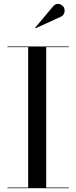

<svg xmlns="http://www.w3.org/2000/svg" viewBox="-20 -996 404 1016"><path d="M304 -908.5C321 -916 327 -941 317.5 -957.5C308 -974 280.5 -985.5 261.5 -963L165.5 -848.5L167.5 -846ZM19.5 -3.5V0H344.5V-3.5H224.5V-746.5H344.5V-750H19.5V-746.5H129V-3.5Z"/></svg>

Font: Bodoni* 48pt
Style: Regular
Weight: 400
Version: Version 2.3